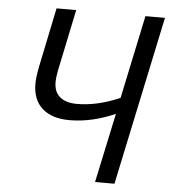

<svg xmlns="http://www.w3.org/2000/svg" viewBox="-52 -761 715 808"><g transform="rotate(5 306.0 -357.0)"><path d="M249.5 -250Q174.8 -250 134 -286.4Q93.3 -322.8 93.3 -391.1Q93.3 -418.9 103 -466.3L154.3 -713.9H237.3L188 -477.5Q177.2 -429.7 177.2 -404.3Q177.2 -363.3 202.6 -342Q228 -320.8 274.9 -320.8Q360.8 -320.8 455.6 -362.3L529.8 -713.9H612.3L461.4 0H379.4L441.9 -293.5Q343.3 -250 249.5 -250Z"/></g></svg>

Font: Viking Open Sans
Style: Italic
Weight: 400
Italic angle: -12°
Foundry: Ascender Corporation
Version: Version 2.000